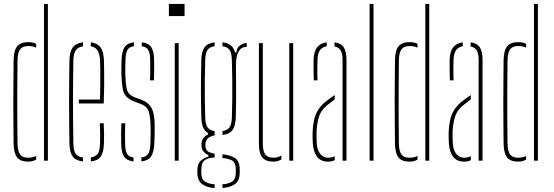

<svg xmlns="http://www.w3.org/2000/svg" viewBox="-20 -820 2826 980"><path d="M49.5 -86Q49 -139.5 48.5 -190.5Q48 -241.5 48 -292.8Q48 -344 48.5 -398.8Q49 -453.5 49.5 -514Q50.5 -563 68 -584Q85.5 -605 124.5 -605Q136.5 -605 146.5 -602.8Q156.5 -600.5 164.5 -596V-576.5Q149 -585 124.5 -585Q96 -585 83.2 -568.8Q70.5 -552.5 69.5 -514Q68.5 -431.5 68.2 -360.8Q68 -290 68.2 -223.2Q68.5 -156.5 69.5 -86Q70.5 -48 82.8 -31.5Q95 -15 123.5 -15Q148 -15 164.5 -24V-5.5Q156.5 -0.5 146.2 2.2Q136 5 123.5 5Q84.5 5 67.5 -16.2Q50.5 -37.5 49.5 -86ZM204.5 0V-800H224.5V0Z M334.5 -85Q333.5 -138.5 333 -192.2Q332.5 -246 332.5 -299.5Q332.5 -353 333 -406.8Q333.5 -460.5 334.5 -514Q335.5 -557 351.5 -578.2Q367.5 -599.5 403.5 -604V-583.5Q378 -579.5 366.8 -563Q355.5 -546.5 354.5 -514Q353.5 -450.5 353 -399.2Q352.5 -348 352.5 -300.2Q352.5 -252.5 353 -200.8Q353.5 -149 354.5 -85Q355.5 -50 366.8 -34.5Q378 -19 403.5 -16V4Q366.5 0 351 -21.2Q335.5 -42.5 334.5 -85ZM443.5 4V-16.5Q468 -20 478.8 -35.2Q489.5 -50.5 490.5 -85Q491.5 -107.5 491.2 -133.2Q491 -159 489.5 -191H509.5Q511 -159 511.2 -133Q511.5 -107 510.5 -85Q508.5 -42.5 494.5 -21.2Q480.5 0 443.5 4ZM382.5 -292V-312H490.5Q491.5 -356.5 491.8 -395.5Q492 -434.5 491.8 -464.8Q491.5 -495 490.5 -514Q488.5 -546.5 477.8 -563Q467 -579.5 443.5 -584V-604Q477.5 -599.5 493 -578.5Q508.5 -557.5 510.5 -514Q511 -496 511.5 -465Q512 -434 511.8 -390.5Q511.5 -347 509.5 -292Z M598.5 -85Q598 -107 598 -133Q598 -159 599.5 -191H619.5Q618 -159.5 618.2 -134Q618.5 -108.5 618.5 -85Q619.5 -50 628.5 -34.8Q637.5 -19.5 661.5 -16V4Q626.5 0 613 -21.2Q599.5 -42.5 598.5 -85ZM701.5 4V-16Q726 -19.5 736.2 -34.8Q746.5 -50 747.5 -85Q748 -101 748.5 -117.5Q749 -134 749 -149.8Q749 -165.5 748.5 -179Q747 -228.5 738.2 -253.2Q729.5 -278 699.5 -289L665.5 -302Q637 -313 623.5 -328.8Q610 -344.5 605.5 -371.2Q601 -398 599.5 -442Q599 -461.5 599.5 -478Q600 -494.5 600.5 -514Q602 -557 615.2 -578.5Q628.5 -600 663.5 -604V-584Q639.5 -580.5 630.5 -565Q621.5 -549.5 620.5 -514Q620 -493 619.5 -476.5Q619 -460 619.5 -442Q621 -394 627.2 -365.5Q633.5 -337 666.5 -324L701.5 -311Q737.5 -297.5 753.5 -268.2Q769.5 -239 769.5 -179Q769.5 -157.5 769.2 -132.2Q769 -107 767.5 -85Q765 -42.5 751 -21.2Q737 0 701.5 4ZM745.5 -410Q746.5 -431 746.8 -449Q747 -467 746.8 -483Q746.5 -499 746.5 -514Q746 -549.5 736.8 -565Q727.5 -580.5 703.5 -584V-604Q739 -600 752.5 -578.5Q766 -557 766.5 -514Q766.5 -500 766.8 -484.2Q767 -468.5 766.8 -450Q766.5 -431.5 765.5 -410Z M842 -738V-800H922V-738ZM872 0V-600H892V0Z M1075.5 140Q1036.5 137.5 1012 120Q987.5 102.5 987.5 60Q987.5 56 987.5 52.8Q987.5 49.5 987.5 46Q987.5 14.5 1006.5 -1Q1025.5 -16.5 1043.5 -20V-28Q1008.5 -45.5 1008.5 -76Q1008.5 -78.5 1008.5 -80.2Q1008.5 -82 1008.5 -84Q1008.5 -103.5 1019.5 -116.8Q1030.5 -130 1041.5 -132V-141Q1024.5 -151 1016.5 -170.2Q1008.5 -189.5 1007.5 -220Q1006.5 -262.5 1006 -295.2Q1005.5 -328 1005.5 -359.5Q1005.5 -391 1006 -427.5Q1006.5 -464 1007.5 -514Q1008.5 -557 1024 -578.5Q1039.5 -600 1075.5 -604V-584Q1050 -580.5 1039.2 -565Q1028.5 -549.5 1027.5 -514Q1026 -464.5 1025.5 -414Q1025 -363.5 1025.5 -314.5Q1026 -265.5 1027.5 -220Q1028.5 -185 1039.8 -169.8Q1051 -154.5 1075.5 -151V-129Q1054 -125.5 1041.2 -113.8Q1028.5 -102 1028.5 -84Q1028.5 -82 1028.5 -80.2Q1028.5 -78.5 1028.5 -76Q1028.5 -57.5 1039.8 -48.5Q1051 -39.5 1075.5 -36V-16Q1046.5 -16 1027 -3.5Q1007.5 9 1007.5 46Q1007.5 49.5 1007.5 53.2Q1007.5 57 1007.5 61Q1007.5 96 1027 107.5Q1046.5 119 1075.5 120.5ZM1115.5 139.5V120.5Q1144.5 119 1164 107.5Q1183.5 96 1183.5 61Q1183.5 57 1183.5 53.2Q1183.5 49.5 1183.5 46Q1183.5 9 1164.2 -1Q1145 -11 1115.5 -13.5V-32.5Q1156.5 -28.5 1180 -13Q1203.5 2.5 1203.5 46Q1203.5 49.5 1203.5 52.8Q1203.5 56 1203.5 60Q1203.5 102.5 1179.2 119.8Q1155 137 1115.5 139.5ZM1115.5 -131V-151Q1140.5 -154.5 1151.5 -169.8Q1162.5 -185 1163.5 -220Q1165 -265.5 1165.5 -314.5Q1166 -363.5 1165.5 -414Q1165 -464.5 1163.5 -514Q1162.5 -549.5 1151.8 -565Q1141 -580.5 1115.5 -584V-604Q1168.5 -598 1179.5 -553H1187.5Q1187.5 -573.5 1203.5 -586.8Q1219.5 -600 1239.5 -600V-580H1232.5Q1211.5 -580 1198 -557.2Q1184.5 -534.5 1184.5 -491V-468Q1184.5 -418 1185 -380.8Q1185.5 -343.5 1185.2 -306.5Q1185 -269.5 1183.5 -220Q1182 -177.5 1166.8 -156.2Q1151.5 -135 1115.5 -131Z M1301.5 -86V-600H1321.5V-86Q1321.5 -48 1334.2 -31.5Q1347 -15 1375.5 -15Q1398 -15 1416.5 -26.5V-6.5Q1399 5 1375.5 5Q1336.5 5 1319 -16.2Q1301.5 -37.5 1301.5 -86ZM1456.5 0V-600H1476.5V0Z M1576.5 -90Q1576 -105 1575.5 -118Q1575 -131 1575.5 -145Q1576.5 -177 1582.5 -205.2Q1588.5 -233.5 1603.5 -258.2Q1618.5 -283 1646.5 -305Q1656.5 -312 1667 -319.8Q1677.5 -327.5 1688.5 -335V-312.5Q1679.5 -306 1669.2 -298Q1659 -290 1646.5 -280Q1616 -254 1606.5 -219.5Q1597 -185 1595.5 -145Q1595.5 -137 1595.8 -121.5Q1596 -106 1596.5 -90Q1599 -54 1614.5 -34.5Q1630 -15 1654.5 -15Q1674.5 -15 1688.5 -23V-2.5Q1675 5 1654.5 5Q1616.5 5 1597.8 -20.8Q1579 -46.5 1576.5 -90ZM1581.5 -410Q1581 -437 1580.5 -464.8Q1580 -492.5 1580.5 -514Q1582 -557 1598.2 -578.2Q1614.5 -599.5 1647.5 -604V-584Q1626 -580.5 1614 -565Q1602 -549.5 1600.5 -514Q1600 -499.5 1599.8 -482.2Q1599.5 -465 1599.8 -446.5Q1600 -428 1600.5 -410ZM1728.5 0V-514Q1728.5 -545.5 1719.2 -562Q1710 -578.5 1687.5 -583V-604Q1721.5 -599.5 1735 -577.8Q1748.5 -556 1748.5 -514V0Z M1866.5 0V-800H1886.5V0Z M1996 -86Q1995.5 -139.5 1995 -190.5Q1994.5 -241.5 1994.5 -292.8Q1994.5 -344 1995 -398.8Q1995.5 -453.5 1996 -514Q1997 -563 2014.5 -584Q2032 -605 2071 -605Q2083 -605 2093 -602.8Q2103 -600.5 2111 -596V-576.5Q2095.5 -585 2071 -585Q2042.5 -585 2029.8 -568.8Q2017 -552.5 2016 -514Q2015 -431.5 2014.8 -360.8Q2014.5 -290 2014.8 -223.2Q2015 -156.5 2016 -86Q2017 -48 2029.2 -31.5Q2041.5 -15 2070 -15Q2094.5 -15 2111 -24V-5.5Q2103 -0.5 2092.8 2.2Q2082.5 5 2070 5Q2031 5 2014 -16.2Q1997 -37.5 1996 -86ZM2151 0V-800H2171V0Z M2271 -90Q2270.5 -105 2270 -118Q2269.5 -131 2270 -145Q2271 -177 2277 -205.2Q2283 -233.5 2298 -258.2Q2313 -283 2341 -305Q2351 -312 2361.5 -319.8Q2372 -327.5 2383 -335V-312.5Q2374 -306 2363.8 -298Q2353.5 -290 2341 -280Q2310.5 -254 2301 -219.5Q2291.5 -185 2290 -145Q2290 -137 2290.2 -121.5Q2290.5 -106 2291 -90Q2293.5 -54 2309 -34.5Q2324.5 -15 2349 -15Q2369 -15 2383 -23V-2.5Q2369.5 5 2349 5Q2311 5 2292.2 -20.8Q2273.5 -46.5 2271 -90ZM2276 -410Q2275.5 -437 2275 -464.8Q2274.5 -492.5 2275 -514Q2276.5 -557 2292.8 -578.2Q2309 -599.5 2342 -604V-584Q2320.5 -580.5 2308.5 -565Q2296.5 -549.5 2295 -514Q2294.5 -499.5 2294.2 -482.2Q2294 -465 2294.2 -446.5Q2294.5 -428 2295 -410ZM2423 0V-514Q2423 -545.5 2413.8 -562Q2404.5 -578.5 2382 -583V-604Q2416 -599.5 2429.5 -577.8Q2443 -556 2443 -514V0Z M2550.5 -86Q2550 -139.5 2549.5 -190.5Q2549 -241.5 2549 -292.8Q2549 -344 2549.5 -398.8Q2550 -453.5 2550.5 -514Q2551.5 -563 2569 -584Q2586.5 -605 2625.5 -605Q2637.5 -605 2647.5 -602.8Q2657.5 -600.5 2665.5 -596V-576.5Q2650 -585 2625.5 -585Q2597 -585 2584.2 -568.8Q2571.5 -552.5 2570.5 -514Q2569.5 -431.5 2569.2 -360.8Q2569 -290 2569.2 -223.2Q2569.5 -156.5 2570.5 -86Q2571.5 -48 2583.8 -31.5Q2596 -15 2624.5 -15Q2649 -15 2665.5 -24V-5.5Q2657.5 -0.5 2647.2 2.2Q2637 5 2624.5 5Q2585.5 5 2568.5 -16.2Q2551.5 -37.5 2550.5 -86ZM2705.5 0V-800H2725.5V0Z"/></svg>

Font: Big Shoulders Stencil Thin
Style: Regular
Weight: 100
Designer: Patric King
Foundry: XO Type Co
Version: Version 2.001